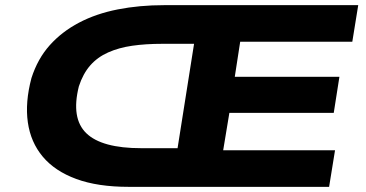

<svg xmlns="http://www.w3.org/2000/svg" viewBox="-20 -725 1422 745"><path d="M479 0Q359 0 276 -30.5Q193 -61 146 -117Q99 -173 88 -250.5Q77 -328 102 -422Q126 -497 173 -549.5Q220 -602 286.5 -637Q353 -672 437 -688.5Q521 -705 617 -705H1370L1347 -563H912L891 -427H1297L1275 -287H870L846 -142H1280L1257 0ZM528 -150H669L733 -555H610Q545 -555 493 -547.5Q441 -540 399.5 -521.5Q358 -503 330 -471Q302 -439 286 -390Q255 -266 315 -208Q375 -150 528 -150Z"/></svg>

Font: Nunito Sans 7pt Expanded ExtraBold
Style: Italic
Weight: 800
Width: 7
Italic angle: -9°
Designer: Vernon Adams
Foundry: Vernon Adams
Version: Version 3.101;gftools[0.9.27]